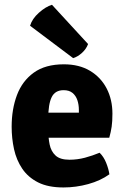

<svg xmlns="http://www.w3.org/2000/svg" viewBox="-20 -790 536 824"><path d="M130 -199V-306.5H318.5V-318Q318.5 -341 312 -360.2Q305.5 -379.5 291.2 -391.2Q277 -403 253 -403Q216.5 -403 201.8 -373Q187 -343 187 -280.5V-233.5Q187 -199.5 193 -170Q199 -140.5 218.5 -122.5Q238 -104.5 278 -104.5Q312 -104.5 344.8 -113.2Q377.5 -122 407.5 -134.5Q425 -117.5 435.5 -91.5Q446 -65.5 449.5 -42Q411.5 -14.5 358.8 0Q306 14.5 252.5 14.5Q186.5 14.5 143.5 -7.2Q100.5 -29 75.5 -66Q50.5 -103 40.2 -149.8Q30 -196.5 30 -246Q30 -321.5 52.8 -382Q75.5 -442.5 125 -478.2Q174.5 -514 254 -514Q320 -514 366.5 -486Q413 -458 437.8 -410.2Q462.5 -362.5 462.5 -302Q462.5 -268.5 459.2 -246.2Q456 -224 449 -199ZM203 -769.5Q175.5 -761 146.8 -735.2Q118 -709.5 109 -679.5L294 -540.5Q313.5 -546.5 331.8 -563Q350 -579.5 358 -601Z"/></svg>

Font: Signika Light
Style: Bold
Weight: 700
Version: Version 2.003;gftools[0.9.32]